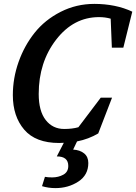

<svg xmlns="http://www.w3.org/2000/svg" viewBox="-20 -728 700 987"><path d="M196 229 211 181Q226 184 248 184Q280 184 305.5 170Q331 156 331 125Q331 76 272 76L308 6Q296 7 284 7Q163 7 104.5 -61.5Q46 -130 46 -239Q46 -326 75.5 -409.5Q105 -493 158 -559.5Q211 -626 291.5 -667Q372 -708 465 -708Q519 -708 568.5 -698Q618 -688 660 -668L614 -483H555L549 -632Q521 -640 489 -640Q358 -640 268.5 -524Q179 -408 179 -245Q179 -157 215 -111Q251 -65 310 -65Q352 -65 383 -74L498 -226H556L485 -42Q436 -13 376 -1L356 41Q391 43 412.5 60.5Q434 78 434 110Q434 172 382.5 205.5Q331 239 265 239Q229 239 196 229Z"/></svg>

Font: Volkhov
Style: Bold Italic
Weight: 700
Designer: Cyreal (www.cyreal.org)
Foundry: Cyreal (www.cyreal.org)
Version: Version 1.001